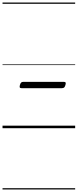

<svg xmlns="http://www.w3.org/2000/svg" viewBox="-20 -1015 615 1520"><path d="M150 -317Q139 -317 136.5 -323Q134 -329 138 -343Q142 -357 148 -362Q154 -367 165 -367H485Q497 -367 499.5 -361Q502 -355 498 -342Q494 -328 488 -322.5Q482 -317 470 -317ZM0 475H575V485H0ZM0 -20H575V0H0ZM0 -505H575V-500H0ZM0 -995H575V-985H0Z"/></svg>

Font: Playwrite SK Guides
Style: Regular
Weight: 400
Designer: Veronika Burian, José Scaglione
Foundry: TypeTogether
Version: Version 1.003